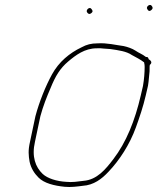

<svg xmlns="http://www.w3.org/2000/svg" viewBox="-20 -785 636 775"><path d="M574.7 -748C577.5 -742.6 582 -736.9 590.9 -744.5C599.4 -751.8 595.5 -757.3 591.9 -762C584.7 -771.3 567.5 -757.3 574.7 -748ZM331.7 -735C335.3 -730.3 339.6 -725.2 348.5 -732C357.4 -738.9 352.6 -744.2 348.9 -749C342 -759.8 324.6 -744.3 331.7 -735ZM143 -316C153.7 -356 168.5 -393.4 184.3 -430C203.5 -477.7 222.8 -509.6 255.5 -537C285.8 -562.5 321.9 -590 370.2 -590C379.7 -590.7 389 -590.3 398 -589L425.5 -587C458.6 -582.1 490.5 -577.9 512 -563C529.9 -552.8 545.4 -546.1 562.1 -533L561.8 -532C563.3 -526.7 563.9 -521 563.9 -515C563.7 -491.1 562 -466.3 557.1 -438L548.3 -400C524.7 -297.7 489.5 -210.5 437.4 -142.5C406.9 -102.6 372.2 -59.2 316.7 -55C296.2 -52.4 270.9 -48.4 247.8 -51C209.3 -53 171.9 -64.6 152.2 -83C123.5 -110.5 107.1 -152.1 121.2 -213C128.6 -245 135.1 -281.9 143 -316ZM101.2 -213C93 -177.7 95.1 -157.9 99.5 -132C105.2 -105.7 118.9 -84.5 135.7 -68C158.2 -45.5 197.4 -35.5 241.2 -31C265.8 -28.5 292.4 -32.2 314.1 -35C358.2 -37.7 391 -62.7 418.2 -92C462.5 -138.5 503.6 -201.8 528.6 -271C543.2 -311.5 557.6 -353.4 568.4 -400L577.4 -439C581 -460 581.3 -479.4 583.7 -497C584.5 -507.2 583 -515.4 584.7 -523C597.5 -533.3 587.3 -541.9 580.1 -546C578.6 -551.5 577.4 -556 569.1 -555C553 -567.7 541.7 -570.2 526.1 -581C514.7 -588.7 494.6 -595.8 479.3 -599C447.7 -603.1 411.9 -612.5 373.8 -610C348.1 -610 329.8 -605.3 309.1 -594C260.8 -571.1 217.5 -535.2 190 -485C164.4 -438.4 138.6 -374.7 123 -316C115.2 -282.2 108.6 -245.3 101.2 -213Z"/></svg>

Font: HoneyBee
Style: UltLitIt
Weight: 100
Foundry: Cannot Into Space Fonts
Version: Version 0.89